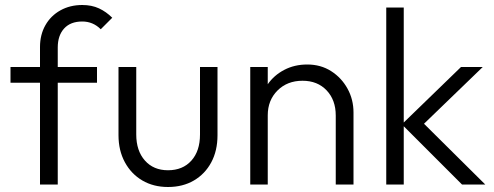

<svg xmlns="http://www.w3.org/2000/svg" viewBox="-20 -738 1978 768"><path d="M140 0V-407H22V-470H140V-550Q140 -599 161.5 -637Q183 -675 221.5 -696.5Q260 -718 309 -718Q347 -718 376 -704.5Q405 -691 429 -667L383 -621Q352 -652 309 -652Q262 -652 236.5 -624Q211 -596 211 -548V-470H368V-407H211V0Z M652 10Q594 10 549.5 -16Q505 -42 479.5 -89Q454 -136 454 -197V-470H525V-200Q525 -135 559.5 -96Q594 -57 652 -57Q711 -57 745.5 -95.5Q780 -134 780 -200V-470H850V-197Q850 -135 825 -88.5Q800 -42 755.5 -16Q711 10 652 10Z M981 0V-470H1051V-401Q1076 -437 1117 -458.5Q1158 -480 1209 -480Q1263 -480 1304.5 -453.5Q1346 -427 1370 -383.5Q1394 -340 1394 -288V0H1323V-276Q1323 -338 1286.5 -376.5Q1250 -415 1190 -415Q1129 -415 1090 -376Q1051 -337 1051 -277V0Z M1525 0V-708H1595V-248L1824 -470H1911L1676 -243L1921 0H1828L1595 -233V0Z"/></svg>

Font: Outfit Light
Style: Regular
Weight: 300
Designer: Rodrigo Fuenzalida
Foundry: fragTYPE
Version: Version 1.100; ttfautohint (v1.8.4.7-5d5b)